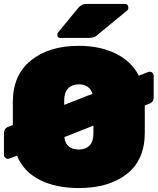

<svg xmlns="http://www.w3.org/2000/svg" viewBox="-20 -942 798 972"><path d="M379 -710Q486 -710 565.5 -671Q645 -632 683 -559L726 -576Q734 -579 740 -579Q746 -579 752 -573Q758 -567 758 -558V-450Q758 -425 736 -417L713 -408V-270Q713 -133 622.5 -61.5Q532 10 379 10Q263 10 181 -31.5Q99 -73 66 -154L32 -141Q24 -138 18 -138Q12 -138 6 -144Q0 -150 0 -159V-267Q0 -292 22 -300L45 -309V-426Q45 -562 136.5 -636Q228 -710 379 -710ZM379 -185Q413 -185 433 -205Q453 -225 453 -266V-306L306 -248Q313 -185 379 -185ZM379 -515Q345 -515 325 -494.5Q305 -474 305 -434V-411L448 -467Q433 -515 379 -515ZM414 -922H611Q630 -922 630 -902Q630 -895 625 -890L467 -760Q456 -750 426 -750H286Q270 -750 270 -766Q270 -774 275 -779L377 -903Q394 -922 414 -922Z"/></svg>

Font: Rubik One
Style: Regular
Weight: 400
Designer: Hubert and Fischer with Elvire Volk Leonovitch
Foundry: Hubert and Fischer with Elvire Volk Leonovitch
Version: Version 1.001